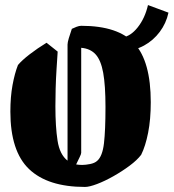

<svg xmlns="http://www.w3.org/2000/svg" viewBox="-20 -727 686 759"><path d="M208 -523Q206 -492 203.5 -453.5Q201 -415 200 -377Q199 -339 199 -307Q199 -226 207.5 -171Q216 -116 247 -92V-551Q247 -559 252 -576Q257 -593 264 -613Q272 -617 282.5 -621Q293 -625 301 -625Q448 -625 512 -554.5Q576 -484 576 -323Q576 -255 565.5 -202Q555 -149 538 -115Q522 -94 492.5 -72Q463 -50 428.5 -30.5Q394 -11 363.5 0.5Q333 12 316 12Q169 12 95 -58.5Q21 -129 21 -286Q21 -344 29.5 -390.5Q38 -437 51 -470Q67 -489 97.5 -512.5Q128 -536 164 -558ZM301 -123Q301 -118 295 -106Q289 -94 281 -77Q292 -75 305 -75Q318 -75 336 -78.5Q354 -82 364 -91Q385 -109 391 -160.5Q397 -212 397 -304Q397 -389 388 -439Q379 -489 358 -512Q337 -535 301 -538ZM471 -527 463 -579Q496 -583 524.5 -619Q553 -655 565 -707L646 -677Q637 -635 611.5 -601Q586 -567 549.5 -547Q513 -527 471 -527Z"/></svg>

Font: Grenze Gotisch Black
Style: Regular
Weight: 900
Designer: Renata Polastri
Foundry: Omnibus-Type
Version: Version 1.001